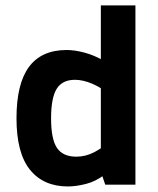

<svg xmlns="http://www.w3.org/2000/svg" viewBox="-20 -683 583 710"><path d="M231.1 6.5Q140.9 6.5 90.9 -55.2Q41 -116.9 41 -245.6Q41 -373.4 87.2 -435.7Q133.5 -498.1 226.3 -498.1Q256.9 -498.1 292.9 -488.3Q329 -478.6 365.4 -457.6L352.9 -446V-663.1H480.8V0H369.2L352.7 -48.5L366.7 -37Q334.1 -11.9 297.3 -2.7Q260.4 6.5 231.1 6.5ZM262.5 -103.6Q296.6 -103.6 329.2 -120.5Q361.7 -137.4 403.7 -174.6L352.9 -97.2V-426.8L404.7 -319.8Q358.3 -357.3 323 -372.6Q287.6 -387.9 257.3 -387.9Q210.2 -387.9 189.5 -354.4Q168.9 -320.9 168.9 -245.3Q168.9 -168.1 190.8 -135.9Q212.6 -103.6 262.5 -103.6Z"/></svg>

Font: Anaheim
Style: Regular
Weight: 400
Designer: Vernon Adams
Foundry: Vernon Adams
Version: Version 2.001